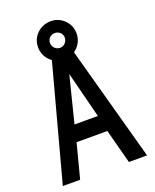

<svg xmlns="http://www.w3.org/2000/svg" viewBox="-161 -981 868 1073"><g transform="rotate(-20 273.0 -444.5)"><path d="M273 -889Q242 -889 215.5 -874Q189 -859 173.5 -833.5Q158 -808 158 -776Q158 -744 173.5 -718Q189 -692 215.5 -677Q242 -662 273 -662Q305 -662 330.5 -677Q356 -692 371.5 -718Q387 -744 387 -776Q387 -808 371.5 -833.5Q356 -859 330.5 -874Q305 -889 273 -889ZM273 -819Q291 -819 305 -806Q317 -794 317 -776Q317 -766 313 -757.5Q309 -749 303 -743Q297 -737 289.5 -734Q282 -731 273 -731Q264 -731 256 -734.5Q248 -738 242 -744Q236 -750 232.5 -758Q229 -766 229 -776Q229 -785 232.5 -793Q236 -801 242 -807Q249 -813 256.5 -816Q264 -819 273 -819ZM524 0 332 -700H211L23 0H126L179 -204H362L416 0ZM202 -301 271 -576 341 -301Z"/></g></svg>

Font: Advent Pro SemiBold
Style: Regular
Weight: 600
Designer: VivaRado, Andreas Kalpakidis
Foundry: VivaRado, Andreas Kalpakidis
Version: Version 3.000